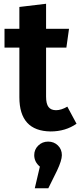

<svg xmlns="http://www.w3.org/2000/svg" viewBox="-20 -683 427 1021"><path d="M309 142Q309 170 283 225L237 318H165L192 203Q162 178 162 142Q162 112 183.5 91Q205 70 236 70Q267 70 288 90.5Q309 111 309 142ZM338 -116 387 -25Q328 16 249 16Q83 14 83 -166V-430H4V-530H83V-646L225 -663V-530H347L333 -430H225V-169Q225 -131 238 -114Q251 -97 278 -97Q306 -97 338 -116Z"/></svg>

Font: FiraSans
Style: Regular
Weight: 600
Designer: Carrois Corporate & Edenspiekermann AG
Foundry: Carrois Corporate GbR & Edenspiekermann AG
Version: Version 3.106;PS 003.106;hotconv 1.0.70;makeotf.lib2.5.58329